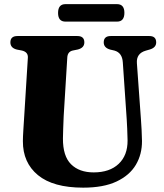

<svg xmlns="http://www.w3.org/2000/svg" viewBox="-20 -870 772 906"><path d="M578 -306 559.5 -576Q556.5 -621.5 519.5 -631.5L500 -636Q469.5 -644.5 469.5 -670Q469.5 -700 502.5 -700H684.5Q717 -700 717 -670Q717 -645.5 687 -636.5L668 -631Q622.5 -618 626 -571.5L645 -308Q647 -282 648.2 -257Q649.5 -232 650 -205Q650.5 -142 621 -92.2Q591.5 -42.5 530 -13.5Q468.5 15.5 372.5 15.5Q231 15.5 159.2 -43.5Q87.5 -102.5 88 -204Q88 -223.5 90.2 -257.5Q92.5 -291.5 94.5 -325L111.5 -598Q113 -624.5 83.5 -631.5L60 -636Q29 -643.5 29 -670Q29 -700 62.5 -700H345Q378 -700 378 -670Q378 -644.5 347.5 -636.5L323 -631.5Q299 -626 297.5 -598.5L280.5 -322Q279 -289.5 278.2 -262.8Q277.5 -236 277 -216.5Q276.5 -133.5 315.2 -95Q354 -56.5 422 -56.5Q497.5 -56.5 540 -96.8Q582.5 -137 582 -207.5Q581.5 -241.5 580.2 -263.8Q579 -286 578 -306ZM254 -809Q254 -850.5 289 -850.5H532Q567 -850.5 567 -809.5Q567 -768 532 -768H289Q254 -768 254 -809Z"/></svg>

Font: Fraunces 72pt S050
Style: Bold
Weight: 700
Version: Version 1.000; ttfautohint (v1.8.3)